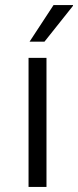

<svg xmlns="http://www.w3.org/2000/svg" viewBox="-20 -740 309 760"><path d="M164 -511V0H93V-511ZM269 -720V-717L156 -575H97L192 -720Z"/></svg>

Font: Chivo Light
Style: Regular
Weight: 300
Designer: Hector Gatti
Foundry: Omnibus-Type
Version: Version 1.007